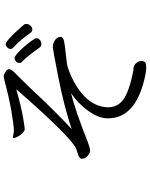

<svg xmlns="http://www.w3.org/2000/svg" viewBox="94 -871 812 1040"><g transform="rotate(-90 500.0 -351.0)"><path d="M577 -731Q500 -710 421.5 -696Q343 -682 313 -682H305L280 -687Q272 -687 272 -682Q272 -677 279 -662.5Q286 -648 298.5 -635.5Q311 -623 321 -623Q331 -623 388 -633Q445 -643 537 -669Q266 -359 208 -342Q197 -339 191 -337Q160 -328 160 -314Q160 -296 175.5 -282.5Q191 -269 204 -269Q217 -269 252 -282Q423 -350 515 -372Q477 -346 446 -312Q381 -239 379 -177V-172Q379 -26 590 25Q631 35 655.5 35Q680 35 685 26Q690 17 690 8Q690 -1 683 -12.5Q676 -24 665.5 -29.5Q655 -35 647 -34Q639 -33 587.5 -46Q536 -59 502 -76Q439 -108 439 -170V-178Q445 -276 556 -344Q605 -374 656 -390Q670 -395 722 -400Q774 -405 797 -410Q820 -415 820 -429Q820 -447 803.5 -458.5Q787 -470 767 -471H764Q754 -471 601 -441Q448 -411 321 -369Q412 -452 546 -596Q591 -643 618 -669Q645 -695 645 -706Q645 -717 636 -724Q616 -737 606 -737ZM842 -592Q850 -582 861 -582Q872 -582 881 -592Q890 -602 890 -612Q890 -622 888 -625Q886 -628 872.5 -643.5Q859 -659 840.5 -678.5Q822 -698 805.5 -712Q789 -726 780.5 -726Q772 -726 763.5 -718Q755 -710 755 -700.5Q755 -691 761 -686Q802 -650 842 -592ZM762 -543Q769 -533 782 -533Q795 -533 804 -541.5Q813 -550 813 -558Q813 -566 800 -584.5Q787 -603 768.5 -624.5Q750 -646 732 -662Q714 -678 704.5 -678Q695 -678 687 -670Q679 -662 679 -653Q679 -644 685 -638Q712 -614 762 -543Z"/></g></svg>

Font: LXGW WenKai TC
Style: Regular
Weight: 400
Designer: LXGW / Fontworks Inc.
Foundry: LXGW / Fontworks Inc.
Version: Version 1.330